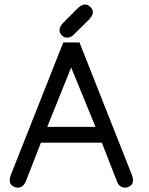

<svg xmlns="http://www.w3.org/2000/svg" viewBox="-20 -820 663 855"><path d="M58.6 15.6Q47.9 15.6 35.6 7.8Q23.4 0 23.4 -17.6Q23.4 -27.3 26.4 -36.1L261.7 -630.9H334L569.3 -36.1Q572.3 -27.3 572.3 -17.6Q572.3 0 560.1 7.8Q547.9 15.6 537.1 15.6Q511.7 15.6 501 -11.7L433.6 -184.6H162.1L94.7 -11.7Q83 15.6 58.6 15.6ZM190.4 -254.9H405.3L296.9 -519.5ZM358.4 -799.8Q371.1 -799.8 382.3 -789.1Q393.6 -778.3 393.6 -765.6Q393.6 -752 378.9 -735.4L311.5 -668.9Q296.9 -652.3 279.3 -652.3Q264.6 -652.3 254.9 -663.1Q245.1 -673.8 245.1 -685.5Q245.1 -700.2 258.8 -715.8L327.1 -784.2Q343.8 -799.8 358.4 -799.8Z"/></svg>

Font: Jura
Style: DemiBold
Weight: 600
Version: Version 2.4